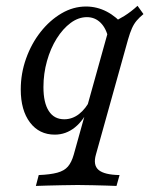

<svg xmlns="http://www.w3.org/2000/svg" viewBox="-20 -448 516 655"><path d="M102.4 186.3 112.1 149.2Q151.6 147.6 175.4 141.1Q199.2 134.7 211.7 120.2Q224.2 105.6 231.5 79.8L356.5 -368.5Q380.6 -379 404 -393.5Q427.4 -408.1 449.2 -428.2L469.4 -400Q455.6 -388.7 446.4 -377.8Q437.1 -366.9 430.2 -351.6Q423.4 -336.3 416.9 -313.7L307.3 79Q296.8 115.3 316.5 131.9Q336.3 148.4 387.9 149.2L377.4 186.3Q364.5 185.5 343.5 185.1Q322.6 184.7 297.6 183.9Q272.6 183.1 245.2 183.1Q218.5 183.1 190.7 183.9Q162.9 184.7 139.5 185.1Q116.1 185.5 102.4 186.3ZM166.9 11.3Q113.7 11.3 82.3 -30.2Q50.8 -71.8 50.8 -142.7Q50.8 -197.6 69 -248.4Q87.1 -299.2 118.5 -339.1Q150 -379 189.9 -402.4Q229.8 -425.8 273.4 -425.8Q310.5 -425.8 344 -408.5Q377.4 -391.1 404.8 -358.1L350 -316.1Q342.7 -350.8 323.4 -370.2Q304 -389.5 276.6 -389.5Q247.6 -389.5 221 -369.8Q194.4 -350 173.4 -316.5Q152.4 -283.1 140.3 -239.9Q128.2 -196.8 128.2 -150.8Q128.2 -97.6 146.4 -69.4Q164.5 -41.1 199.2 -41.1Q226.6 -41.1 249.6 -58.9Q272.6 -76.6 290.3 -111.3L285.5 -83.1Q266.1 -37.9 235.5 -13.3Q204.8 11.3 166.9 11.3Z"/></svg>

Font: Playfair 9pt
Style: Italic
Weight: 400
Italic angle: -15.6°
Designer: Claus Eggers Sørensen
Foundry: Claus Eggers Sørensen
Version: Version 2.001;gftools[0.9.30]